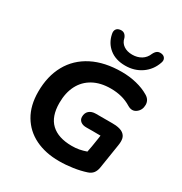

<svg xmlns="http://www.w3.org/2000/svg" viewBox="-207 -1059 1154 1220"><g transform="rotate(30 370.0 -449.0)"><path d="M67 -305.9Q67 -420.2 113.8 -504.5Q160.6 -588.7 250.3 -634.6Q340.1 -680.4 465.3 -680.4Q522.3 -680.4 573.9 -667.6Q625.6 -654.9 664.4 -631.7Q700.3 -611.7 700.2 -573.7Q700.1 -535.7 671.7 -514.3Q643.2 -492.9 607.7 -514.4Q575.2 -534.5 537.8 -544.2Q500.5 -553.9 457.7 -553.9Q382.4 -553.9 328.8 -524.4Q275.1 -494.9 247 -440.5Q219 -386.1 219 -311.7Q219 -211.8 271.1 -163Q323.3 -114.1 421.9 -113.7Q451.1 -113.5 476.3 -118.2Q501.4 -122.9 530.4 -133.1Q541.6 -137.1 554.4 -141.5L518.5 -83.2Q529.1 -134.3 536 -174.7Q542.9 -215 546.7 -242.1L549.3 -261.7Q541.9 -261.7 538.7 -261.7Q535.5 -261.7 528.1 -261.7Q511.4 -261.7 491.8 -262.1Q472.1 -262.5 448.2 -261.7Q420 -260.9 403.7 -273.4Q387.5 -285.9 387.5 -307Q387.5 -335.3 405.4 -351.4Q423.4 -367.5 454.9 -367.5H575.1Q593.1 -367.5 601.1 -366.5Q637.6 -362.7 655.7 -349.1Q673.8 -335.6 678.3 -315.2Q682.8 -294.8 677.8 -265L649.6 -85.9Q645.2 -59.3 632.2 -42.8Q619.1 -26.4 595 -18.6Q553.4 -4.8 502.4 2.8Q451.5 10.4 400.9 10.4Q301.5 10.4 226.2 -26.4Q151 -63.2 109 -134.1Q67 -205 67 -305.9ZM289.7 -857.3Q285.1 -878.5 294 -891.6Q302.9 -904.6 322.2 -907Q338.6 -909.2 350 -902.4Q361.4 -895.6 368.7 -879.6L370.7 -874Q377 -842.7 402.5 -825.2Q428.1 -807.8 465.8 -807.8Q503 -807.8 531.3 -824.9Q559.7 -842.1 572.9 -875.4Q582 -893.6 593.7 -901.4Q605.4 -909.2 623.8 -907Q642.9 -904.6 651.5 -890.4Q660.1 -876.2 652.1 -855.5Q631.1 -795.2 580.2 -760.1Q529.2 -725 462 -725Q391.6 -725 346.6 -761.2Q301.6 -797.3 289.7 -857.3Z"/></g></svg>

Font: SN Pro Thin
Style: Italic
Weight: 200
Italic angle: -9°
Designer: Tobias Whetton
Foundry: Supernotes
Version: Version 1.003;Glyphs 3.3 (3324)